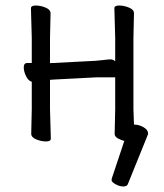

<svg xmlns="http://www.w3.org/2000/svg" viewBox="-20 -504 595 695"><path d="M465 -53H466Q483 -53 499.5 -43.5Q516 -34 516 -21Q516 -18 515 -16L443 162Q440 171 426.5 171Q413 171 398.5 163Q384 155 384 148.5Q384 142 385 141L430 6Q421 4 413 0Q395 -7 395 -20L397 -108V-224H328L174 -216L161 -215V-108L164 -2Q164 8 146.5 8Q129 8 111 0.5Q93 -7 93 -20L95 -108V-208Q83 -211 74.5 -228Q66 -245 66 -260.5Q66 -276 79 -276H95V-367L92 -474Q92 -484 109.5 -484Q127 -484 145 -476.5Q163 -469 163 -456L161 -367V-275Q164 -276 168 -276H173L327 -284Q342 -285 356.5 -287Q371 -289 380.5 -289Q390 -289 397 -282V-367L394 -474Q394 -484 411.5 -484Q429 -484 447 -476.5Q465 -469 465 -456L463 -367V-108Z"/></svg>

Font: ToneOZ-Pinyin-WenKai-Regular
Style: Regular
Weight: 400
Designer: Fontworks Inc.
Foundry: ToneOZ
Version: Version 0.240331